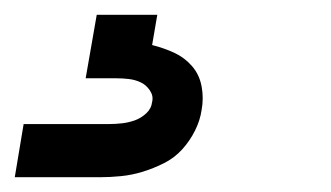

<svg xmlns="http://www.w3.org/2000/svg" viewBox="-28 -20 448 260"><path d="M-8 220 4 148H119Q128 148 137 147Q146 146 154.5 143Q163 140 170 133.5Q177 127 178 118Q180 110 175 102.5Q170 95 162.5 91.5Q155 88 146.5 87Q138 86 129 86H88L103 0H185L178 41Q194 45 208 51.5Q222 58 232 69.5Q242 81 245 97Q248 113 245 129Q243 143 236 157Q229 171 218.5 182.5Q208 194 194 201Q180 208 165.5 212.5Q151 217 136 218.5Q121 220 107 220Z"/></svg>

Font: Iosevka Aile Medium Oblique
Style: Regular
Weight: 500
Italic angle: -9°
Designer: Belleve Invis
Foundry: Belleve Invis
Version: Version 31.1.0; ttfautohint (v1.8.4)